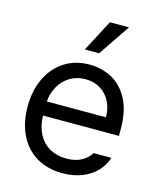

<svg xmlns="http://www.w3.org/2000/svg" viewBox="-115 -846 783 939"><g transform="rotate(15 276.5 -376.5)"><path d="M42 -260.7Q42 -341.8 72 -404.5Q102.1 -467.3 156.5 -502.2Q210.9 -537.1 282.2 -537.1Q342.3 -537.1 394 -510.5Q445.8 -483.9 478.3 -424.6Q510.7 -365.2 510.7 -272.5V-237.3H126Q127.9 -182.1 148.9 -143.1Q169.9 -104 206.3 -83.7Q242.7 -63.5 290 -63.5Q335 -63.5 366 -80.3Q397 -97.2 413.1 -124H502.9Q490.2 -84 460.7 -53.5Q431.2 -22.9 387.5 -6.1Q343.8 10.7 290 10.7Q214.4 10.7 158.2 -22.9Q102.1 -56.6 72 -118.2Q42 -179.7 42 -260.7ZM425.8 -308.6Q425.8 -353 408 -387.9Q390.1 -422.9 357.4 -442.9Q324.7 -462.9 282.2 -462.9Q237.8 -462.9 203.4 -441.9Q168.9 -420.9 149.2 -385.5Q129.4 -350.1 126.5 -308.6ZM324.2 -762.7H420.9L312.5 -602.5H240.2Z"/></g></svg>

Font: WEMIX Pretendard
Style: Regular
Weight: 400
Designer: Base glyphs from Inter by Rasmus Andersson; Hangeul glyphs from Noto Sans CJK(Source Han Sans) by Jang Soo-young and Kan
Foundry: Kil Hyung-jin
Version: Version 1.000